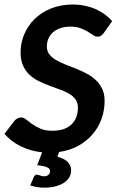

<svg xmlns="http://www.w3.org/2000/svg" viewBox="-26 -675 520 857"><path d="M139.2 104.5Q142.6 104.5 145.5 105.7Q148.4 106.9 152.1 108.2Q155.8 109.4 160.2 110.6Q164.6 111.8 170.4 111.8Q184.1 111.8 190.9 104.7Q197.8 97.7 197.8 89.4Q197.8 77.6 184.3 71.8Q170.9 65.9 140.1 62L162.1 4.9Q110.4 -0.5 66.4 -22.2Q22.5 -43.9 -5.9 -77.6L38.1 -135.3Q43 -141.6 51.3 -146.2Q59.6 -150.9 67.9 -150.9Q79.1 -150.9 90.6 -141.6Q102.1 -132.3 117.7 -121.1Q133.3 -109.9 155 -100.6Q176.8 -91.3 208.5 -91.3Q262.2 -91.3 292 -118.7Q321.8 -146 321.8 -194.8Q321.8 -216.8 310.8 -231.7Q299.8 -246.6 281.7 -257.1Q263.7 -267.6 240.7 -275.6Q217.8 -283.7 193.8 -292.7Q169.9 -301.8 147 -313Q124 -324.2 106 -341.1Q87.9 -357.9 76.9 -382.1Q65.9 -406.2 65.9 -440.9Q65.9 -482.9 82 -521.5Q98.1 -560.1 128.2 -589.8Q158.2 -619.6 201.7 -637.2Q245.1 -654.8 299.3 -654.8Q327.1 -654.8 353 -649.4Q378.9 -644 401.4 -634Q423.8 -624 442.4 -610.4Q460.9 -596.7 474.6 -580.6L438 -528.8Q431.2 -519.5 424.8 -515.4Q418.5 -511.2 408.7 -511.2Q399.9 -511.2 389.9 -518.3Q379.9 -525.4 366 -533.7Q352.1 -542 333.3 -549.1Q314.5 -556.2 288.1 -556.2Q262.7 -556.2 243.2 -549.3Q223.6 -542.5 210.2 -530.5Q196.8 -518.6 189.9 -502.2Q183.1 -485.8 183.1 -466.8Q183.1 -446.8 194.1 -432.6Q205.1 -418.5 223.4 -407.5Q241.7 -396.5 264.6 -387.7Q287.6 -378.9 311.8 -369.1Q335.9 -359.4 359.1 -347.4Q382.3 -335.4 400.6 -318.6Q418.9 -301.8 429.9 -279.1Q440.9 -256.3 440.9 -224.6Q440.9 -182.1 427 -143.8Q413.1 -105.5 386.7 -75Q360.4 -44.4 322.8 -23.9Q285.2 -3.4 237.8 3.4L230 24.4Q264.2 33.7 277.8 49.6Q291.5 65.4 291.5 85.4Q291.5 103.5 282.5 117.7Q273.4 131.8 257.6 141.8Q241.7 151.9 220 157.2Q198.2 162.6 172.4 162.6Q154.3 162.6 139.2 160.2Q124 157.7 108.9 152.3L125 115.2Q127.4 110.4 130.6 107.4Q133.8 104.5 139.2 104.5Z"/></svg>

Font: Carlito
Style: Bold Italic
Weight: 700
Italic angle: -7°
Designer: Lukasz Dziedzic
Foundry: tyPoland Lukasz Dziedzic
Version: Version 1.104